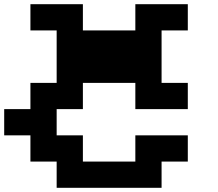

<svg xmlns="http://www.w3.org/2000/svg" viewBox="-20 -1020 1040 915"><path d="M125 -937.5V-1000H250H375V-937.5V-875H500H625V-937.5V-1000H750H875V-937.5V-875H812.5H750V-750V-625H812.5H875V-562.5V-500H750H625V-562.5V-625H500H375V-562.5V-500H312.5H250V-437.5V-375H312.5H375V-312.5V-250H500H625V-312.5V-375H750H875V-312.5V-250H812.5H750V-187.5V-125H500H250V-187.5V-250H187.5H125V-312.5V-375H62.5H0V-437.5V-500H62.5H125V-562.5V-625H187.5H250V-750V-875H187.5H125Z"/></svg>

Font: Press Start 2P
Style: Regular
Weight: 500
Monospace: yes
Version: Version 2.14